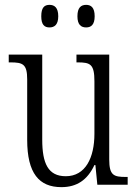

<svg xmlns="http://www.w3.org/2000/svg" viewBox="-20 -761 566 791"><path d="M335 -648C355 -648 370 -659 370 -694C370 -730 355 -741 335 -741C314 -741 299 -730 299 -694C299 -659 314 -648 335 -648ZM184 -648C204 -648 220 -659 220 -694C220 -730 204 -741 184 -741C163 -741 150 -730 150 -694C150 -659 163 -648 184 -648ZM233 10C296 10 340 -19 369 -81H373L381 0H506V-32H499C449 -32 430 -38 430 -104V-536H295V-504H300C352 -504 369 -497 369 -426V-210C369 -111 332 -35 251 -35C178 -35 154 -88 154 -186V-536H16V-504H23C74 -504 92 -497 92 -434V-185C92 -47 141 10 233 10Z"/></svg>

Font: Noto Serif Hebrew Condensed Light
Style: Regular
Weight: 300
Width: 3
Designer: Monotype Design Team
Foundry: Monotype Imaging Inc.
Version: Version 2.004